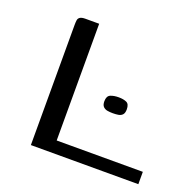

<svg xmlns="http://www.w3.org/2000/svg" viewBox="-90 -551 646 643"><g transform="rotate(20 233.0 -230.0)"><path d="M159 -460V-44H466V0H83V-427Q83 -438 84 -445Q85 -452 91 -456Q97 -460 110 -460ZM264 -222Q264 -241 276 -246Q288 -251 305 -251Q322 -251 333 -246Q344 -241 344 -222Q344 -209 338.5 -203Q333 -197 324 -195.5Q315 -194 304 -194Q294 -194 285 -195.5Q276 -197 270 -203Q264 -209 264 -222Z"/></g></svg>

Font: Genos Thin
Style: Regular
Weight: 400
Version: Version 1.010